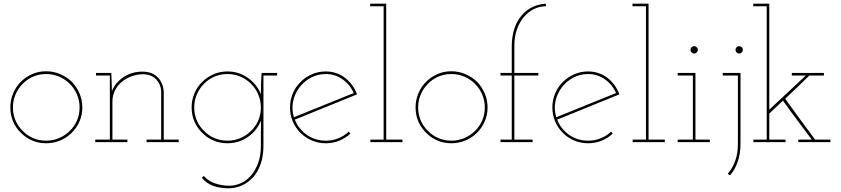

<svg xmlns="http://www.w3.org/2000/svg" viewBox="-20 -770 4553 1040"><path d="M369 -51Q395 -77 410.5 -112Q426 -147 426 -188Q426 -228 410.5 -264Q395 -300 369 -327Q342 -353 306 -368.5Q270 -384 230 -384Q189 -384 154 -368.5Q119 -353 93 -327Q66 -300 51 -264Q36 -228 36 -188Q36 -147 51 -112Q66 -77 93 -51Q119 -24 154 -9Q189 6 230 6Q270 6 306 -9Q342 -24 369 -51ZM103 -61Q78 -85 64 -117.5Q50 -150 50 -188Q50 -225 64 -258Q78 -291 103 -316Q127 -341 159.5 -355Q192 -369 230 -369Q267 -369 300 -355Q333 -341 358 -316Q383 -291 397 -258Q411 -225 411 -188Q411 -150 397 -117.5Q383 -85 358 -61Q333 -36 300 -22Q267 -8 230 -8Q192 -8 159.5 -22Q127 -36 103 -61Z M670 0V-14H589V-220Q589 -252 602.5 -279.5Q616 -307 640 -327Q663 -346 693.5 -357Q724 -368 758 -368Q802 -366 826.5 -339.5Q851 -313 853 -277V-14H774V0H948V-14H867V-270Q865 -320 834.5 -351Q804 -382 751 -382Q694 -382 650 -353Q606 -324 586 -277Q586 -290 585.5 -299.5Q585 -309 585 -322L583 -375H500V-361H575V-14H496V0Z M1073 193Q1099 224 1135.5 237Q1172 250 1222 250Q1260 249 1293.5 233Q1327 217 1353 188Q1378 159 1392.5 116.5Q1407 74 1407 18V-361H1481V-375H1397Q1395 -346 1394 -317.5Q1393 -289 1393 -260Q1371 -314 1322.5 -348.5Q1274 -383 1212 -383Q1171 -383 1136 -367.5Q1101 -352 1075 -326Q1048 -300 1033 -264Q1018 -228 1018 -188Q1018 -147 1033 -112Q1048 -77 1075 -51Q1101 -24 1136 -9Q1171 6 1212 6Q1243 6 1271.5 -3Q1300 -12 1324 -29Q1347 -45 1365 -67.5Q1383 -90 1394 -117Q1394 -101 1393.5 -85.5Q1393 -70 1393 -54V22Q1393 71 1379 110.5Q1365 150 1342 178Q1319 206 1287.5 221Q1256 236 1222 236Q1181 236 1144 223Q1107 210 1084 183ZM1212 -369Q1249 -369 1282 -355Q1315 -341 1340 -316Q1365 -291 1379 -258Q1393 -225 1393 -188Q1393 -150 1379 -117.5Q1365 -85 1340 -61Q1315 -36 1282 -22Q1249 -8 1212 -8Q1174 -8 1141.5 -22Q1109 -36 1085 -61Q1060 -85 1046 -117.5Q1032 -150 1032 -188Q1032 -225 1046 -258Q1060 -291 1085 -316Q1109 -341 1141.5 -355Q1174 -369 1212 -369Z M1745 -369Q1795 -369 1835.5 -340.5Q1876 -312 1896 -266Q1815 -233 1734 -200.5Q1653 -168 1572 -135Q1559 -178 1567.5 -220Q1576 -262 1601 -295Q1625 -328 1662.5 -348.5Q1700 -369 1745 -369ZM1878 -46 1869 -57Q1845 -34 1813 -21Q1781 -8 1745 -8Q1687 -8 1642 -39.5Q1597 -71 1577 -122Q1662 -157 1745.5 -190.5Q1829 -224 1914 -259Q1904 -286 1888 -308Q1872 -330 1852 -346Q1830 -364 1802.5 -373.5Q1775 -383 1745 -383Q1704 -383 1669 -367.5Q1634 -352 1608 -326Q1581 -300 1566 -264Q1551 -228 1551 -188Q1551 -147 1566 -112Q1581 -77 1608 -50Q1634 -24 1669 -9Q1704 6 1745 6Q1784 6 1818 -8Q1852 -22 1878 -46Z M2160 0V-14H2072V-750H1985V-736H2058V-14H1986V0Z M2564 -51Q2590 -77 2605.5 -112Q2621 -147 2621 -188Q2621 -228 2605.5 -264Q2590 -300 2564 -327Q2537 -353 2501 -368.5Q2465 -384 2425 -384Q2384 -384 2349 -368.5Q2314 -353 2288 -327Q2261 -300 2246 -264Q2231 -228 2231 -188Q2231 -147 2246 -112Q2261 -77 2288 -51Q2314 -24 2349 -9Q2384 6 2425 6Q2465 6 2501 -9Q2537 -24 2564 -51ZM2298 -61Q2273 -85 2259 -117.5Q2245 -150 2245 -188Q2245 -225 2259 -258Q2273 -291 2298 -316Q2322 -341 2354.5 -355Q2387 -369 2425 -369Q2462 -369 2495 -355Q2528 -341 2553 -316Q2578 -291 2592 -258Q2606 -225 2606 -188Q2606 -150 2592 -117.5Q2578 -85 2553 -61Q2528 -36 2495 -22Q2462 -8 2425 -8Q2387 -8 2354.5 -22Q2322 -36 2298 -61Z M2865 0V-14H2766V-361H2896V-375H2766V-522Q2766 -571 2780 -610.5Q2794 -650 2818 -678Q2841 -706 2872 -721Q2903 -736 2937 -736V-750Q2899 -748 2865.5 -732.5Q2832 -717 2807 -688Q2781 -659 2766.5 -616Q2752 -573 2752 -518V-375H2691V-361H2752V-14H2691V0Z M3166 -369Q3216 -369 3256.5 -340.5Q3297 -312 3317 -266Q3236 -233 3155 -200.5Q3074 -168 2993 -135Q2980 -178 2988.5 -220Q2997 -262 3022 -295Q3046 -328 3083.5 -348.5Q3121 -369 3166 -369ZM3299 -46 3290 -57Q3266 -34 3234 -21Q3202 -8 3166 -8Q3108 -8 3063 -39.5Q3018 -71 2998 -122Q3083 -157 3166.5 -190.5Q3250 -224 3335 -259Q3325 -286 3309 -308Q3293 -330 3273 -346Q3251 -364 3223.5 -373.5Q3196 -383 3166 -383Q3125 -383 3090 -367.5Q3055 -352 3029 -326Q3002 -300 2987 -264Q2972 -228 2972 -188Q2972 -147 2987 -112Q3002 -77 3029 -50Q3055 -24 3090 -9Q3125 6 3166 6Q3205 6 3239 -8Q3273 -22 3299 -46Z M3581 0V-14H3493V-750H3406V-736H3479V-14H3407V0Z M3825 0V-14H3747V-375H3651V-361H3733V-14H3651V0ZM3760 -500Q3760 -508 3754 -514Q3748 -520 3740 -520Q3732 -520 3726 -514Q3720 -508 3720 -500Q3720 -492 3726 -486Q3732 -480 3740 -480Q3748 -480 3754 -486Q3760 -492 3760 -500Z M3991 7V-375H3895V-361H3977V11Q3977 62 3962 102.5Q3947 143 3922 171L3934 180Q3960 151 3975.5 107.5Q3991 64 3991 7ZM4004 -500Q4004 -508 3998 -514Q3992 -520 3984 -520Q3976 -520 3970 -514Q3964 -508 3964 -500Q3964 -492 3970 -486Q3976 -480 3984 -480Q3992 -480 3998 -486Q4004 -492 4004 -500Z M4061 0H4235V-14H4147V-155L4221 -225Q4259 -171 4298.5 -119Q4338 -67 4377 -14H4304V0H4478V-14H4395Q4354 -69 4313.5 -124Q4273 -179 4233 -235Q4271 -271 4299.5 -298Q4328 -325 4364 -361H4443V-375H4269V-361H4345L4147 -176V-750H4060V-736H4133V-14H4061Z"/></svg>

Font: Josefin Slab Thin Thin
Style: Regular
Weight: 250
Version: Version 2.000